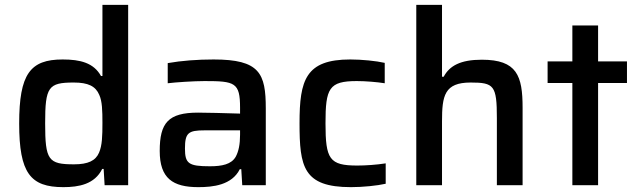

<svg xmlns="http://www.w3.org/2000/svg" viewBox="-20 -763 2628 791"><path d="M241 8C305 8 370 -4 401 -67H407L411 0H508V-743H402V-450H396C366 -504 311 -518 238 -518C104 -518 59 -458 59 -254C59 -50 105 8 241 8ZM285 -86C179 -86 166 -103 166 -255C166 -405 179 -423 284 -423C343 -423 374 -408 389 -372C401 -346 402 -307 402 -257C402 -203 401 -164 388 -134C374 -101 343 -86 285 -86Z M797 8C857 8 935 0 968 -66H974L978 0H1075V-316C1075 -461 1050 -518 860 -518C794 -518 727 -513 671 -503V-420C702 -424 779 -429 823 -429C948 -429 969 -423 969 -319V-295C911 -297 823 -299 796 -299C673 -299 638 -257 638 -141C638 -28 692 8 797 8ZM845 -78C757 -78 742 -89 742 -151C742 -216 756 -226 823 -226H969V-208C969 -168 963 -139 951 -117C933 -86 895 -78 845 -78Z M1426 8C1475 8 1534 2 1569 -6V-90C1531 -84 1486 -81 1452 -81C1337 -81 1321 -107 1321 -255C1321 -399 1335 -429 1450 -429C1486 -429 1534 -425 1565 -420V-504C1530 -512 1471 -518 1423 -518C1239 -518 1214 -433 1214 -256C1214 -76 1229 8 1426 8Z M1695 -743V0H1801V-263C1801 -369 1811 -423 1919 -423C2015 -423 2027 -411 2027 -277V0H2133V-319C2133 -451 2110 -517 1965 -517C1877 -517 1832 -492 1808 -447H1801V-743Z M2338 -421V0H2444V-421H2563V-510H2444V-658H2338V-510H2236V-421Z"/></svg>

Font: Saira UNSAM Medium
Style: Regular
Weight: 500
Designer: Hector Gatti with collaboration of the Omnibus-Type team
Foundry: Omnibus-Type
Version: Version 0.072;PS 000.072;hotconv 1.0.88;makeotf.lib2.5.64775